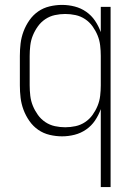

<svg xmlns="http://www.w3.org/2000/svg" viewBox="-20 -548 540 783"><path d="M391 215V-103Q382 -78 367.5 -56.5Q353 -35 331.5 -20Q310 -5 284.5 1.5Q259 8 233 8Q208 8 182.5 2Q157 -4 136 -18.5Q115 -33 100 -54.5Q85 -76 76 -100Q67 -124 64 -149Q61 -174 61 -200V-320Q61 -346 64 -371Q67 -396 76 -420Q85 -444 100 -465.5Q115 -487 136 -501.5Q157 -516 182.5 -522Q208 -528 233 -528Q259 -528 284.5 -521.5Q310 -515 331.5 -500Q353 -485 367.5 -463.5Q382 -442 391 -417V-520H431V215ZM246 -29Q267 -29 288 -33.5Q309 -38 327 -50Q345 -62 357.5 -79.5Q370 -97 378 -116.5Q386 -136 388.5 -157.5Q391 -179 391 -200V-320Q391 -341 388.5 -362.5Q386 -384 378 -403.5Q370 -423 357.5 -440.5Q345 -458 327 -470Q309 -482 288 -486.5Q267 -491 246 -491Q225 -491 204 -486.5Q183 -482 165 -470Q147 -458 134.5 -440.5Q122 -423 114 -403.5Q106 -384 103.5 -362.5Q101 -341 101 -320V-200Q101 -179 103.5 -157.5Q106 -136 114 -116.5Q122 -97 134.5 -79.5Q147 -62 165 -50Q183 -38 204 -33.5Q225 -29 246 -29Z"/></svg>

Font: Iosevka Extralight
Style: Regular
Weight: 200
Monospace: yes
Designer: Belleve Invis
Foundry: Belleve Invis
Version: Version 32.0.1; ttfautohint (v1.8.4)